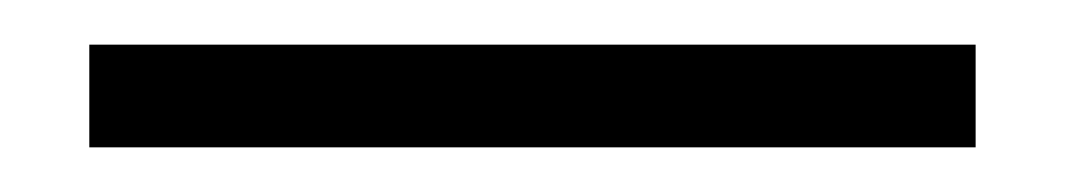

<svg xmlns="http://www.w3.org/2000/svg" viewBox="-20 25 477 86"><path d="M417 45V91H20V45Z"/></svg>

Font: Gemunu Libre ExtraLight Light
Style: Regular
Weight: 300
Version: Version 1.100